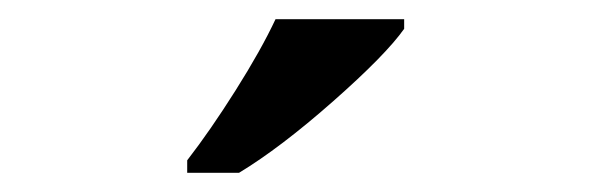

<svg xmlns="http://www.w3.org/2000/svg" viewBox="-20 -786 617 200"><path d="M175 -619Q199 -650 225.5 -692Q252 -734 267 -766H401V-756Q382 -729 327 -680.5Q272 -632 229 -606H175Z"/></svg>

Font: Noto Serif SemiBold
Style: Regular
Weight: 600
Designer: Monotype Design Team
Foundry: Monotype Imaging Inc.
Version: Version 1.001